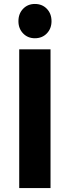

<svg xmlns="http://www.w3.org/2000/svg" viewBox="-20 -949 353 969"><path d="M77 -700H235V0H77ZM240 -842Q240 -805 216.5 -780.5Q193 -756 156 -756Q120 -756 96.5 -780.5Q73 -805 73 -842Q73 -880 96.5 -904.5Q120 -929 156 -929Q193 -929 216.5 -904.5Q240 -880 240 -842Z"/></svg>

Font: Montserrat SemiBold
Style: Regular
Weight: 600
Designer: Julieta Ulanovsky
Foundry: Julieta Ulanovsky
Version: Version 6.001